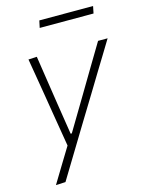

<svg xmlns="http://www.w3.org/2000/svg" viewBox="-129 -759 780 1030"><g transform="rotate(-15 261.0 -244.0)"><path d="M50.5 194.5Q78.5 148 107.8 100Q137 52 165.5 5.5Q157.5 -42.5 149.5 -91.2Q141.5 -140 133.5 -187.5L119 -276.5Q110 -330 100.8 -385.8Q91.5 -441.5 82.5 -494.5L129.5 -497Q140 -427 150.2 -360.8Q160.5 -294.5 171 -224.5L198 -51.5H204.5L308.5 -225.5Q349.5 -294.5 389 -360.8Q428.5 -427 469 -494.5H522Q498 -454.5 475 -417.2Q452 -380 424.8 -335.2Q397.5 -290.5 360 -228.5L275 -89.5Q217 6.5 176.8 72.2Q136.5 138 104 192ZM184.5 -642.5 193 -682H491.5L483.5 -642.5Z"/></g></svg>

Font: Commissioner ExtraLight
Style: Italic
Weight: 200
Italic angle: -12°
Designer: Kostas Bartsokas
Foundry: Kostas Bartsokas
Version: Version 1.000; ttfautohint (v1.8.3)